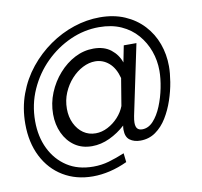

<svg xmlns="http://www.w3.org/2000/svg" viewBox="-82 -691 975 925"><g transform="rotate(-10 405.5 -228.5)"><path d="M573 -36Q603 -36 627 -62Q651 -88 668 -129.5Q685 -171 694 -216.5Q703 -262 703 -300Q703 -350 686.5 -396Q670 -442 638.5 -478.5Q607 -515 560.5 -536Q514 -557 452 -557Q379 -557 311 -526.5Q243 -496 189 -442.5Q135 -389 103 -317.5Q71 -246 71 -164Q71 -88 100 -28.5Q129 31 182 65.5Q235 100 310 100Q350 100 386.5 89.5Q423 79 464 62L469 106Q426 126 383.5 136Q341 146 300 146Q218 146 155 108Q92 70 57 1Q22 -68 22 -159Q22 -237 47 -305Q72 -373 116 -427.5Q160 -482 216.5 -521.5Q273 -561 336.5 -582Q400 -603 464 -603Q532 -603 585.5 -580Q639 -557 676.5 -516.5Q714 -476 733 -423.5Q752 -371 752 -313Q752 -280 745 -237Q738 -194 723 -149.5Q708 -105 685 -67.5Q662 -30 629.5 -7Q597 16 555 16Q524 16 503.5 1Q483 -14 483 -50Q483 -55 483.5 -60Q484 -65 485 -70Q450 -38 407.5 -18Q365 2 321 2Q272 2 236.5 -22.5Q201 -47 181.5 -89Q162 -131 162 -182Q162 -236 182.5 -286Q203 -336 238 -375.5Q273 -415 316.5 -437.5Q360 -460 408 -460Q460 -460 493 -434Q526 -408 539 -369L555 -450H617L545 -107Q543 -97 542 -88.5Q541 -80 541 -74Q541 -54 549 -45Q557 -36 573 -36ZM349 -56Q379 -56 408 -71Q437 -86 459.5 -110.5Q482 -135 493 -164L515 -297Q502 -347 472.5 -372.5Q443 -398 405 -398Q375 -398 344.5 -382.5Q314 -367 288.5 -339Q263 -311 247.5 -274.5Q232 -238 232 -196Q232 -156 247.5 -124Q263 -92 289 -74Q315 -56 349 -56Z"/></g></svg>

Font: Raleway Thin SemiBold
Style: Italic
Weight: 600
Italic angle: -12°
Version: Version 4.026